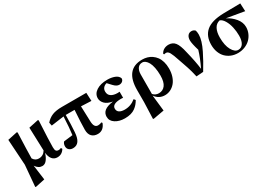

<svg xmlns="http://www.w3.org/2000/svg" viewBox="31 -1486 3730 2629"><g transform="rotate(-30 1896.0 -171.5)"><path d="M647 -70.8 658.2 -50.8Q618.2 17.1 543.9 17.1Q493.7 17.1 463.1 -19.8Q432.6 -56.6 426.8 -122.1Q407.2 -59.1 376.7 -21Q346.2 17.1 305.2 17.1Q245.1 17.1 203.1 -46.9L234.9 188L84 220.2L76.2 213.9L105 -119.1L79.1 -526.9L231 -559.1L240.2 -550.8Q229 -259.8 228 -147.9Q259.3 -96.2 314.9 -96.2Q386.7 -96.2 424.8 -159.2L412.1 -526.9L563 -559.1L573.2 -550.8Q555.2 -216.8 556.2 -134.8Q556.2 -91.8 568.4 -76.4Q580.6 -61 607.9 -61Q628.4 -61 647 -70.8Z M1170.4 -426.8 1178.7 -180.2Q1182.6 -84 1243.7 -84Q1274.9 -84 1301.8 -97.2L1312.5 -83Q1274.4 17.1 1183.6 17.1Q1125.5 17.1 1090.6 -17.3Q1055.7 -51.8 1055.7 -122.1Q1055.7 -218.8 1070.3 -429.2H930.7Q928.7 -274.4 920.4 -164.1Q914.6 -73.2 883.1 -28.6Q851.6 16.1 791.5 16.1Q754.4 16.1 730.5 -4.6Q706.5 -25.4 706.5 -61Q706.5 -101.6 730.5 -127Q832 -139.6 871.6 -144Q886.2 -243.2 894.5 -426.8L692.4 -398.9L681.6 -450.2Q727.5 -502.9 786.9 -526.9Q846.2 -550.8 942.4 -550.8H1325.7L1331.5 -419.9Z M1843.3 -151.9 1863.3 -127Q1844.2 -95.2 1824.7 -72.3Q1805.2 -49.3 1775.6 -27.3Q1746.1 -5.4 1704.8 5.9Q1663.6 17.1 1611.3 17.1Q1523.9 17.1 1463.1 -22Q1402.3 -61 1402.3 -126Q1402.3 -183.6 1444.8 -217.8Q1487.3 -252 1582.5 -265.1Q1500.5 -279.8 1462.4 -319.3Q1424.3 -358.9 1424.3 -407.2Q1424.3 -477.1 1490.2 -520Q1556.2 -563 1662.6 -563Q1726.1 -563 1777.1 -543.7Q1828.1 -524.4 1844.2 -482.9Q1845.7 -456.5 1825.4 -438.2Q1805.2 -419.9 1773.4 -419.9Q1732.4 -419.9 1689.5 -465.8L1632.3 -526.9Q1599.6 -519 1578.6 -495.4Q1557.6 -471.7 1557.6 -436Q1557.6 -384.8 1595.5 -359.4Q1633.3 -334 1698.2 -334Q1709 -334 1728.5 -335.9V-240.2Q1706.1 -242.2 1697.3 -242.2Q1555.2 -242.2 1555.2 -167Q1555.2 -127.9 1585 -107.9Q1614.7 -87.9 1669.4 -87.9Q1766.1 -87.9 1843.3 -151.9Z M1947.3 -44.9V-234.9Q1947.3 -563 2213.9 -563Q2254.9 -563 2292.5 -552.5Q2330.1 -542 2363.3 -519Q2396.5 -496.1 2421.1 -462.9Q2445.8 -429.7 2460 -381.1Q2474.1 -332.5 2474.1 -273.9Q2474.1 -207 2455.6 -151.4Q2437 -95.7 2405.5 -59.3Q2374 -22.9 2332.8 -2.9Q2291.5 17.1 2245.1 17.1Q2149.9 17.1 2093.3 -64L2121.1 188L1946.3 219.2L1938 212.9ZM2097.2 -399.9Q2097.2 -128.9 2096.2 -87.9Q2133.3 -47.9 2186 -47.9Q2248.5 -47.9 2286.4 -97.2Q2324.2 -146.5 2324.2 -249Q2324.2 -318.4 2313.2 -373Q2302.2 -427.7 2283.7 -460.7Q2265.1 -493.7 2242.9 -510.7Q2220.7 -527.8 2196.3 -527.8Q2149.9 -527.8 2124.3 -493.9Q2098.6 -460 2097.2 -399.9Z M2513.7 -474.1 2504.9 -485.8Q2521 -521.5 2554 -540.3Q2586.9 -559.1 2627.9 -559.1Q2692.4 -559.1 2729.7 -512.7Q2767.1 -466.3 2793 -347.2Q2837.9 -166.5 2851.1 -49.8Q2917 -186.5 2948.7 -294.9Q2913.1 -413.1 2913.1 -461.9Q2913.1 -507.3 2934.1 -535.2Q2955.1 -563 2993.7 -563Q3027.3 -563 3050.8 -538.1Q3059.1 -506.8 3059.1 -472.2Q3059.1 -426.8 3041.5 -368.4Q3023.9 -310.1 2990 -241.7Q2956.1 -173.3 2927 -121.8Q2897.9 -70.3 2855 1L2745.1 8.8Q2736.8 -32.7 2723.6 -79.6Q2710.4 -126.5 2702.1 -151.6Q2693.8 -176.8 2674.1 -233.6Q2654.3 -290.5 2649.9 -303.2Q2617.7 -402.3 2595.7 -440.7Q2573.7 -479 2544.9 -479Q2528.3 -479 2513.7 -474.1Z M3769.5 -431.2 3490.7 -479Q3566.9 -440.4 3619.4 -376.5Q3671.9 -312.5 3671.9 -238.8Q3671.9 -187.5 3651.9 -140.9Q3631.8 -94.2 3596.7 -59.3Q3561.5 -24.4 3510 -3.7Q3458.5 17.1 3399.4 17.1Q3343.8 17.1 3295.7 -2.2Q3247.6 -21.5 3211.9 -56.6Q3176.3 -91.8 3156 -145Q3135.7 -198.2 3135.7 -263.2Q3135.7 -401.9 3221.4 -475.1Q3307.1 -548.3 3495.6 -553.2L3763.7 -557.1ZM3423.8 -19Q3475.1 -19 3502.4 -62.7Q3529.8 -106.4 3529.8 -184.1Q3529.8 -251.5 3515.6 -316.7Q3501.5 -381.8 3471.7 -432.6Q3441.9 -483.4 3402.8 -497.1Q3344.7 -483.9 3316.2 -429.9Q3287.6 -376 3287.6 -292Q3287.6 -167 3328.6 -93Q3369.6 -19 3423.8 -19Z"/></g></svg>

Font: Noto Serif JP Black
Style: Regular
Weight: 900
Designer: Ryoko NISHIZUKA  (kana & ideographs); Frank Grießhammer (Latin, Greek & Cyrillic); Wenlong ZHANG  (bopomofo); Sandoll Co
Foundry: Adobe Systems Incorporated
Version: Version 1.001;PS 1.001;hotconv 16.6.54;makeotf.lib2.5.65590